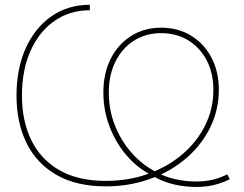

<svg xmlns="http://www.w3.org/2000/svg" viewBox="-20 -757 1002 790"><path d="M787.1 12.2Q752.4 12.2 719.5 6.6Q686.5 1 657.2 -10Q627.9 -21 603.5 -36.6Q546.9 -64.5 502 -116.2Q457 -168 431.2 -235.4Q405.3 -302.7 405.3 -376.5Q405.3 -455.1 435.5 -515.1Q465.8 -575.2 519.5 -609.1Q573.2 -643.1 642.6 -643.1Q712.4 -643.1 766.1 -610.4Q819.8 -577.6 850.1 -520Q880.4 -462.4 880.4 -387.2Q880.4 -320.8 857.2 -261Q834 -201.2 791.7 -151.6Q749.5 -102.1 691.7 -65.9Q633.8 -29.8 563.7 -10Q493.7 9.8 415.5 9.8Q294.4 9.8 212.4 -37.4Q130.4 -84.5 89.1 -168.7Q47.9 -252.9 47.9 -363.3Q47.9 -474.6 85.9 -558.8Q124 -643.1 191.9 -690.2Q259.8 -737.3 349.6 -737.3V-714.8Q267.1 -714.8 204.1 -670.9Q141.1 -627 105.7 -547.9Q70.3 -468.8 70.3 -363.3Q70.3 -259.8 108.6 -180.7Q147 -101.6 223.9 -57.1Q300.8 -12.7 415.5 -12.7Q508.8 -12.7 589.1 -41.5Q669.4 -70.3 729.7 -121.6Q790 -172.9 824 -240.7Q857.9 -308.6 857.9 -387.2Q857.9 -456.5 830.3 -509Q802.7 -561.5 754.4 -591.1Q706.1 -620.6 642.6 -620.6Q579.6 -620.6 531 -589.6Q482.4 -558.6 455.1 -503.7Q427.7 -448.7 427.7 -376.5Q427.7 -301.8 454.6 -236.6Q481.4 -171.4 526.6 -122.6Q571.8 -73.7 626 -47.9Q657.2 -29.8 700 -20Q742.7 -10.3 787.1 -10.3Q823.2 -10.3 853 -17.1Q882.8 -23.9 915.5 -39.6L925.3 -19Q902.3 -8.3 880.1 -1.2Q857.9 5.9 835.2 9Q812.5 12.2 787.1 12.2Z"/></svg>

Font: Inter 28pt Thin
Style: Regular
Weight: 250
Designer: Rasmus Andersson
Foundry: rsms
Version: Version 4.001;git-66647c0bb